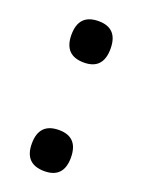

<svg xmlns="http://www.w3.org/2000/svg" viewBox="-107 -565 466 628"><g transform="rotate(20 125.5 -251.0)"><path d="M58 -440Q58 -368 127 -368Q194 -368 194 -440Q194 -512 127 -512Q58 -512 58 -440ZM58 -61Q58 10 127 10Q194 10 194 -61Q194 -133 127 -133Q58 -133 58 -61Z"/></g></svg>

Font: Noto Sans Armenian Condensed Semi
Style: Regular
Weight: 600
Width: 3
Designer: Monotype Design Team
Foundry: Monotype Imaging Inc.
Version: Version 1.901